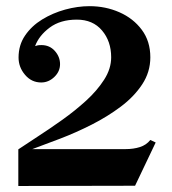

<svg xmlns="http://www.w3.org/2000/svg" viewBox="-20 -626 565 629"><path d="M40 -16.7V-136.7Q65.8 -154.2 103.8 -178.8Q141.7 -203.3 183.3 -232.9Q225 -262.5 261.7 -295.8Q298.3 -329.2 321.2 -365Q344.2 -400.8 344.2 -438.3Q344.2 -490.8 314.2 -526.2Q284.2 -561.7 231.7 -561.7Q177.5 -561.7 142.5 -535.4Q107.5 -509.2 95 -475Q99.2 -476.7 103.8 -477.5Q108.3 -478.3 115.8 -478.3Q142.5 -478.3 159.6 -459.2Q176.7 -440 176.7 -415.8Q176.7 -391.7 157.9 -373.8Q139.2 -355.8 115 -355.8Q83.3 -355.8 62.1 -380.8Q40.8 -405.8 40.8 -437.5Q40.8 -478.3 62.1 -509.6Q83.3 -540.8 117.9 -562.1Q152.5 -583.3 193.3 -594.6Q234.2 -605.8 273.3 -605.8Q325.8 -605.8 371.2 -585.8Q416.7 -565.8 444.6 -528.3Q472.5 -490.8 472.5 -438.3Q472.5 -390 445.8 -349.6Q419.2 -309.2 375.8 -276.7Q332.5 -244.2 280.8 -217.9Q229.2 -191.7 177.9 -172.1Q126.7 -152.5 85.8 -137.5H390.8Q417.5 -137.5 438.3 -144.2Q459.2 -150.8 472.5 -167.5L490 -159.2L422.5 -17.5Z"/></svg>

Font: Manufacturing Consent
Style: Regular
Weight: 400
Version: Version 3.000; ttfautohint (v1.8.4.7-5d5b)